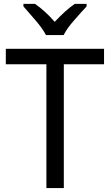

<svg xmlns="http://www.w3.org/2000/svg" viewBox="-20 -964 564 984"><path d="M307.1 -634.8H513.2V-713.9H9.8V-634.8H217.8V0H307.1ZM363.3 -944.3C329.6 -921.4 294.9 -888.7 260.3 -852.1C229 -888.7 192.4 -921.4 159.2 -944.3H100.1V-931.2C117.2 -912.1 137.7 -888.2 161.6 -860.4C185.5 -832.5 203.6 -807.1 215.8 -784.2H306.2C317.4 -807.1 335.4 -832.5 360.4 -860.4C384.8 -888.2 405.8 -912.1 423.8 -931.2V-944.3Z"/></svg>

Font: Avrile Sans
Style: Regular
Weight: 400
Designer: Monotype Design Team, Google (font), Stefan Peev (BGR Cyrillic), Cristiano Sobral (main changes)
Foundry: The Avrile Sans Project Authors
Version: Version 3.110